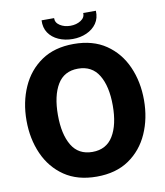

<svg xmlns="http://www.w3.org/2000/svg" viewBox="-97 -981 924 1072"><g transform="rotate(-10 365.0 -444.5)"><path d="M365 12Q256 12 182 -38.5Q108 -89 70 -174.5Q32 -260 32 -364Q32 -468 70 -553.5Q108 -639 182 -689.5Q256 -740 365 -740Q474 -740 548 -689.5Q622 -639 660 -553.5Q698 -468 698 -364Q698 -260 660 -174.5Q622 -89 548 -38.5Q474 12 365 12ZM365 -128Q444 -128 482.5 -191.5Q521 -255 521 -364Q521 -473 482.5 -536.5Q444 -600 365 -600Q286 -600 248 -536.5Q210 -473 210 -364Q210 -255 248 -191.5Q286 -128 365 -128ZM366 -768Q322 -768 286 -784Q250 -800 230 -829.5Q210 -859 212 -901H283Q282 -875 307 -859Q332 -843 366 -843Q400 -843 425 -859Q450 -875 448 -901H520Q522 -859 501.5 -829.5Q481 -800 445 -784Q409 -768 366 -768Z"/></g></svg>

Font: Murecho
Style: Bold
Weight: 700
Designer: Neil Summerour
Foundry: Positype
Version: Version 1.010; ttfautohint (v1.8.3)